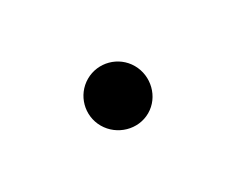

<svg xmlns="http://www.w3.org/2000/svg" viewBox="-34 -494 337 274"><g transform="rotate(30 134.5 -357.0)"><path d="M85 -357C85 -330 107 -308 134 -308C161 -308 184 -330 184 -357C184 -384 161 -406 134 -406C107 -406 85 -384 85 -357Z"/></g></svg>

Font: Noto Sans Duployan
Style: Regular
Weight: 400
Designer: David Corbett
Foundry: David Corbett
Version: Version 3.002